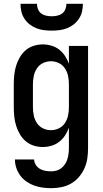

<svg xmlns="http://www.w3.org/2000/svg" viewBox="-20 -760 540 1003"><path d="M248 223Q225 223 202.5 220Q180 217 159 209.5Q138 202 119 189Q100 176 86.5 158Q73 140 65.5 118Q58 96 58 73H158Q159 89 167.5 102Q176 115 189 122.5Q202 130 217.5 132.5Q233 135 248 135Q262 135 276 131Q290 127 301 118Q312 109 320 97Q328 85 332 71.5Q336 58 338 43.5Q340 29 340 15V-93Q332 -71 319.5 -52Q307 -33 289 -19Q271 -5 248.5 1.5Q226 8 204 8Q179 8 155.5 0.5Q132 -7 114 -22.5Q96 -38 83.5 -59.5Q71 -81 64 -104Q57 -127 54.5 -151.5Q52 -176 52 -200V-320Q52 -344 54.5 -368.5Q57 -393 64 -416Q71 -439 83.5 -460.5Q96 -482 114 -497.5Q132 -513 155.5 -520.5Q179 -528 204 -528Q226 -528 248.5 -521.5Q271 -515 289 -501Q307 -487 319.5 -468Q332 -449 340 -427V-520H440V15Q440 42 436 68.5Q432 95 421 119.5Q410 144 392 165Q374 186 351 199Q328 212 301.5 217.5Q275 223 248 223ZM246 -80Q268 -80 287.5 -89.5Q307 -99 319 -117Q331 -135 335.5 -156.5Q340 -178 340 -200V-320Q340 -342 335.5 -363.5Q331 -385 319 -403Q307 -421 287.5 -430.5Q268 -440 246 -440Q224 -440 204.5 -430.5Q185 -421 173 -403Q161 -385 156.5 -363.5Q152 -342 152 -320V-200Q152 -178 156.5 -156.5Q161 -135 173 -117Q185 -99 204.5 -89.5Q224 -80 246 -80ZM250 -600Q230 -600 209.5 -602.5Q189 -605 170 -612.5Q151 -620 135 -632.5Q119 -645 107.5 -662.5Q96 -680 91.5 -700Q87 -720 87 -740H173Q173 -726 178.5 -712Q184 -698 195.5 -689.5Q207 -681 221.5 -678Q236 -675 250 -675Q264 -675 278.5 -678Q293 -681 304.5 -689.5Q316 -698 321.5 -712Q327 -726 327 -740H413Q413 -720 408.5 -700Q404 -680 392.5 -662.5Q381 -645 365 -632.5Q349 -620 330 -612.5Q311 -605 290.5 -602.5Q270 -600 250 -600Z"/></svg>

Font: Iosevka Semibold
Style: Regular
Weight: 600
Monospace: yes
Designer: Belleve Invis
Foundry: Belleve Invis
Version: Version 33.2.3; ttfautohint (v1.8.4)